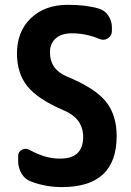

<svg xmlns="http://www.w3.org/2000/svg" viewBox="-20 -760 540 790"><path d="M254.9 -445.3Q371.1 -397.5 415.5 -342.3Q460 -287.1 460 -200.2Q460 9.8 235.4 9.8Q166 9.8 106.4 -13.7Q82 -22.5 68.4 -46.4Q54.7 -70.3 54.7 -96.7V-118.2Q54.7 -135.7 70.8 -144Q86.9 -152.3 102.5 -142.6Q168.9 -106.4 227.5 -107.4Q321.3 -107.4 322.3 -195.3Q322.3 -271.5 245.1 -304.7Q136.7 -350.6 93.3 -404.3Q49.8 -458 49.8 -540Q49.8 -629.9 106.9 -685.1Q164.1 -740.2 259.8 -740.2Q335 -740.2 386.7 -724.6Q411.1 -717.8 425.8 -695.8Q440.4 -673.8 440.4 -648.4V-631.8Q440.4 -613.3 424.3 -602.5Q408.2 -591.8 389.6 -599.6Q334 -623 275.4 -623Q233.4 -623 209.5 -602.1Q185.5 -581.1 185.5 -544.9Q185.5 -474.6 254.9 -445.3Z"/></svg>

Font: Rounded Mgen+ 2m bold
Style: Bold
Weight: 700
Designer: [Source Han Sans]
Ryoko NISHIZUKA  (kana & ideographs); Paul D. Hunt (Latin, Greek & Cyrillic); Wenlong ZHANG  (bopomofo
Version: Version 1.059.20150602